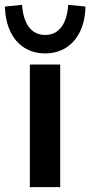

<svg xmlns="http://www.w3.org/2000/svg" viewBox="-55 -771 372 791"><path d="M68 0V-505H193V0ZM131 -551Q82 -551 45 -574.5Q8 -598 -12.5 -641.5Q-33 -685 -35 -744L36 -751Q40 -691 64.5 -659Q89 -627 131 -627Q173 -627 197.5 -659Q222 -691 226 -751L297 -744Q296 -685 275 -641.5Q254 -598 217 -574.5Q180 -551 131 -551Z"/></svg>

Font: Mulish ExtraLight
Style: Bold
Weight: 700
Version: Version 3.603